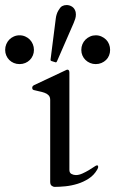

<svg xmlns="http://www.w3.org/2000/svg" viewBox="-40 -729 457 762"><path d="M339.8 -474.6Q328.1 -474.6 317.6 -479Q307.1 -483.4 299.3 -491Q291.5 -498.5 287.1 -508.8Q282.7 -519 282.7 -530.8Q282.7 -543 287.1 -553.5Q291.5 -564 299.3 -571.8Q307.1 -579.6 317.6 -584.2Q328.1 -588.9 339.8 -588.9Q352.1 -588.9 362.5 -584.2Q373 -579.6 380.9 -571.8Q388.7 -564 392.8 -553.5Q397 -543 397 -530.8Q397 -519 392.8 -508.8Q388.7 -498.5 380.9 -491Q373 -483.4 362.5 -479Q352.1 -474.6 339.8 -474.6ZM37.6 -474.6Q25.4 -474.6 14.9 -479Q4.4 -483.4 -3.2 -491Q-10.7 -498.5 -15.1 -508.8Q-19.5 -519 -19.5 -530.8Q-19.5 -543 -15.1 -553.5Q-10.7 -564 -3.2 -571.8Q4.4 -579.6 14.9 -584.2Q25.4 -588.9 37.6 -588.9Q49.8 -588.9 60.3 -584.2Q70.8 -579.6 78.4 -571.8Q85.9 -564 90.3 -553.5Q94.7 -543 94.7 -530.8Q94.7 -519 90.3 -508.8Q85.9 -498.5 78.4 -491Q70.8 -483.4 60.3 -479Q49.8 -474.6 37.6 -474.6ZM164.1 -486.8Q161.6 -487.8 161.1 -488.8Q160.6 -489.7 160.6 -492.2L181.6 -657.2Q182.6 -665 185.1 -672.6Q187.5 -680.2 191.2 -686.5Q194.8 -692.9 198.7 -697.8Q202.6 -702.6 206.5 -704.6Q214.4 -709 224.1 -709Q234.4 -709 243.4 -704.1Q252.4 -699.2 256.8 -690.4Q259.3 -685.5 260.3 -680.9Q261.2 -676.3 261.2 -671.4Q261.2 -662.6 258.5 -654.1Q255.9 -645.5 252.4 -637.7L186 -485.4Q184.1 -481.4 181.6 -481.4ZM345.7 -55.7Q333 -33.7 312.3 -20.3Q291.5 -6.8 267.8 0.5Q244.1 7.8 220 10.3Q195.8 12.7 176.3 12.7Q171.4 12.7 165.3 8.3Q159.2 3.9 159.2 -7.3V-332.5Q159.2 -344.2 152.8 -350.8Q146.5 -357.4 136.7 -360.8Q127 -364.3 115.7 -366.5Q104.5 -368.7 94.2 -371.6Q91.3 -372.6 89.6 -374.3Q87.9 -376 87.9 -381.3Q87.9 -383.8 89.4 -386.2Q90.8 -388.7 95.2 -391.1L219.7 -449.7Q221.7 -450.7 223.9 -451.7Q226.1 -452.6 227.1 -452.6Q235.4 -452.6 235.4 -440.9V-54.7Q235.4 -43 243.7 -38.6Q252 -34.2 261.2 -34.2Q273.4 -34.2 286.9 -40.3Q300.3 -46.4 312.3 -53.5Q324.2 -60.5 333 -66.7Q341.8 -72.8 344.7 -72.8Q348.6 -72.8 349.1 -70.3Q349.6 -67.9 349.6 -66.4Q349.6 -64.9 348.9 -62.3Q348.1 -59.6 345.7 -55.7Z"/></svg>

Font: Cardo
Style: Bold
Weight: 700
Designer: David J. Perry
Foundry: David J. Perry
Version: Version 1.0011